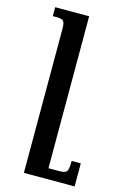

<svg xmlns="http://www.w3.org/2000/svg" viewBox="-116 -545 548 852"><g transform="rotate(15 158.5 -119.0)"><path d="M317 148H275C275 202 269 206 226 206H184V-492H28V-451H43C78 -451 84 -445 84 -405V254H317Z"/></g></svg>

Font: Noto Serif Armenian SemiCondensed Medium
Style: Regular
Weight: 500
Width: 4
Designer: Monotype Design Team
Foundry: Monotype Imaging Inc.
Version: Version 2.008